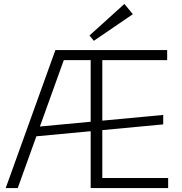

<svg xmlns="http://www.w3.org/2000/svg" viewBox="-20 -954 924 974"><path d="M261 -700H322L70 0H9ZM159 -310 808 -371V-323L159 -262ZM440 -700H828V-649H486L499 -687V-13L486 -51H833V0H440ZM486 -700V-649H302L303 -700ZM654 -882 456 -747 434 -774 611 -934Z"/></svg>

Font: Pathway Extreme 28pt ExtraLight
Style: Regular
Weight: 250
Designer: Eduardo Rodriguez Tunni
Foundry: Eduardo Rodriguez Tunni
Version: Version 1.001;gftools[0.9.26]